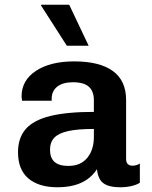

<svg xmlns="http://www.w3.org/2000/svg" viewBox="-20 -780 640 810"><path d="M222 10Q144 10 100 -27Q56 -64 56 -138Q56 -198 88.5 -235.5Q121 -273 191.5 -290.5Q262 -308 376 -308V-357Q376 -395 355 -414Q334 -433 288 -433Q245 -433 221.5 -414.5Q198 -396 198 -363V-355H73Q72 -365 71.5 -368.5Q71 -372 71 -372Q71 -372 71 -371.5Q71 -371 71 -373Q71 -441 131.5 -481Q192 -521 293 -521Q400 -521 456 -480.5Q512 -440 512 -358V-110Q512 -95 519 -88Q526 -81 538 -81Q556 -81 570 -90V-9Q556 0 534 5Q512 10 488 10Q454 10 433 2Q412 -6 402 -22.5Q392 -39 389 -66Q372 -40 347.5 -23Q323 -6 291.5 2Q260 10 222 10ZM269 -80Q304 -80 327.5 -95.5Q351 -111 363.5 -138.5Q376 -166 376 -200V-236Q308 -236 267.5 -227Q227 -218 209 -199Q191 -180 191 -148Q191 -114 210 -97Q229 -80 269 -80ZM262 -587 153 -757 154 -760H272L354 -587Z"/></svg>

Font: Chivo Mono SemiBold
Style: Regular
Weight: 600
Monospace: yes
Designer: Hector Gatti
Foundry: Omnibus-Type
Version: Version 1.008